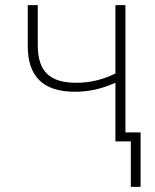

<svg xmlns="http://www.w3.org/2000/svg" viewBox="-20 -550 603 747"><path d="M429 0H489V177H527V-35H468V-530H429V-264C377 -239 330 -228 277 -228C174 -228 127 -271 127 -375V-530H88V-371C88 -250 150 -193 272 -193C326 -193 375 -204 429 -228Z"/></svg>

Font: Noto Sans Mono SemiCondensed ExtraLight
Style: Regular
Weight: 200
Width: 4
Designer: Monotype Design Team
Foundry: Monotype Imaging Inc.
Version: Version 2.014